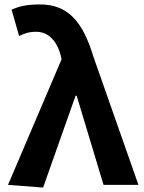

<svg xmlns="http://www.w3.org/2000/svg" viewBox="-20 -832 648 864"><path d="M174 12 320 -401H325L446 0H603L401 -575C352 -738 284 -812 160 -812C97 -812 67 -803 32 -789L66 -670C89 -681 109 -689 143 -689C194 -689 235 -652 253 -583L257 -565L16 0Z"/></svg>

Font: Noto Sans JP
Style: Bold
Weight: 700
Designer: Ryoko NISHIZUKA  (kana, bopomofo & ideographs); Paul D. Hunt (Latin, Greek & Cyrillic); Sandoll Communications , Soo-you
Foundry: Adobe
Version: Version 2.002;hotconv 1.0.116;makeotfexe 2.5.65601